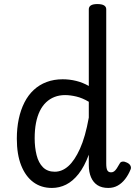

<svg xmlns="http://www.w3.org/2000/svg" viewBox="-20 -910 678 947"><path d="M236 17Q183 17 144.5 -11.5Q106 -40 84.5 -94Q63 -148 63 -226Q63 -278 72.5 -323Q82 -368 100.5 -404.5Q119 -441 146.5 -466.5Q174 -492 210 -505.5Q246 -519 289 -519Q323 -519 355.5 -511Q388 -503 418 -486V-864Q418 -877 428.5 -883.5Q439 -890 460 -890Q482 -890 493 -883.5Q504 -877 504 -864V-104Q504 -79 509.5 -69.5Q515 -60 528 -60Q536 -60 542.5 -64.5Q549 -69 556 -79.5Q563 -90 572 -106Q576 -112 585 -113Q594 -114 606 -108Q619 -102 623.5 -92.5Q628 -83 624 -74Q613 -47 597 -26.5Q581 -6 560.5 5.5Q540 17 514 17Q482 17 461 3.5Q440 -10 429 -35.5Q418 -61 418 -96Q418 -109 418 -121.5Q418 -134 418 -147Q396 -88 367.5 -52Q339 -16 306 0.5Q273 17 236 17ZM151 -228Q151 -183 160.5 -145Q170 -107 192 -85Q214 -63 250 -63Q286 -63 317 -90.5Q348 -118 374.5 -176.5Q401 -235 418 -330V-408Q386 -427 356 -434Q326 -441 301 -441Q273 -441 249.5 -432Q226 -423 207.5 -405.5Q189 -388 176.5 -362.5Q164 -337 157.5 -303.5Q151 -270 151 -228Z"/></svg>

Font: Playwrite AT
Style: Regular
Weight: 400
Designer: Veronika Burian, José Scaglione
Foundry: TypeTogether
Version: Version 1.002